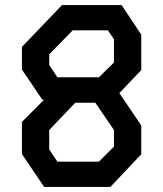

<svg xmlns="http://www.w3.org/2000/svg" viewBox="-20 -733 640 753"><path d="M223 -713 66 -549V-460L146 -342H153L66 -255V-129L153 0H413L534 -128V-241L448 -368L534 -458V-597L457 -713ZM173 -478V-520L265 -614H403L427 -579V-488L368 -430H205ZM173 -147V-223L275 -330H354L427 -223V-158L368 -99H205Z"/></svg>

Font: Kode Mono SemiBold
Style: Regular
Weight: 600
Monospace: yes
Designer: Isa Ozler
Foundry: Kadena LLC
Version: Version 1.206;gftools[0.9.28]